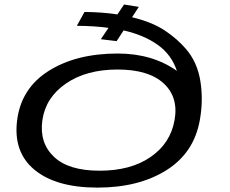

<svg xmlns="http://www.w3.org/2000/svg" viewBox="-20 -827 1019 852"><path d="M412.5 5.5Q229.5 5.5 133.8 -73Q38 -151.5 56 -293.5Q74 -435.5 196.2 -512.5Q318.5 -589.5 502.5 -589.5Q655.5 -589.5 765 -512.5Q741 -584.5 680 -628Q619 -671.5 528.5 -692L497.5 -644.5L427.5 -653L461.5 -703.5Q398 -712 321 -712.5L355 -774Q396 -773.5 432.5 -770.8Q469 -768 501 -763L530.5 -807L596 -796.5L566 -750.5Q655 -729 711 -691.8Q767 -654.5 804.5 -610.5Q856 -551 869.2 -466.8Q882.5 -382.5 867 -295.5Q841.5 -149 718.5 -71.8Q595.5 5.5 412.5 5.5ZM422 -69.5Q560.5 -69.5 648.5 -130.5Q736.5 -191.5 754.5 -293.5Q773 -395.5 706.2 -457Q639.5 -518.5 501.5 -518.5Q363.5 -518.5 273 -456.5Q182.5 -394.5 168 -293.5Q154 -194 218.8 -131.8Q283.5 -69.5 422 -69.5Z"/></svg>

Font: Anybody UltraExpanded Regular
Style: Italic
Weight: 400
Width: 9
Italic angle: -10°
Designer: Tyler Finck
Foundry: Etcetera Type Company
Version: Version 1.010; ttfautohint (v1.8.3) -l 8 -r 50 -G 200 -x 14 